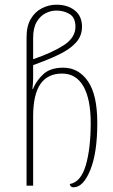

<svg xmlns="http://www.w3.org/2000/svg" viewBox="-20 -790 482 817"><path d="M293 7Q285 7 281 2.5Q277 -2 277 -7Q324 -15 345 -86.5Q366 -158 366 -267Q366 -368 335 -422.5Q304 -477 244 -477Q183 -477 152 -432.5Q121 -388 121 -293V0H93V-631Q93 -679 111 -709.5Q129 -740 158.5 -755Q188 -770 220 -770Q268 -770 298.5 -745.5Q329 -721 329 -676Q329 -637 303 -608.5Q277 -580 230 -557.5Q183 -535 121 -513V-455Q121 -438 118 -411H120Q134 -446 164 -474Q194 -502 249 -502Q314 -502 354 -444.5Q394 -387 394 -267Q394 -139 364 -66Q334 7 293 7ZM121 -538Q203 -566 252 -598Q301 -630 301 -676Q301 -715 276.5 -730Q252 -745 220 -745Q196 -745 173.5 -733.5Q151 -722 136 -696.5Q121 -671 121 -628Z"/></svg>

Font: Noto Serif Georgian ExtraCondensed Thin
Style: Regular
Weight: 100
Width: 2
Designer: Monotype Design Team, Akaki Razmadze
Foundry: Google LLC
Version: Version 2.003; ttfautohint (v1.8.4.7-5d5b)